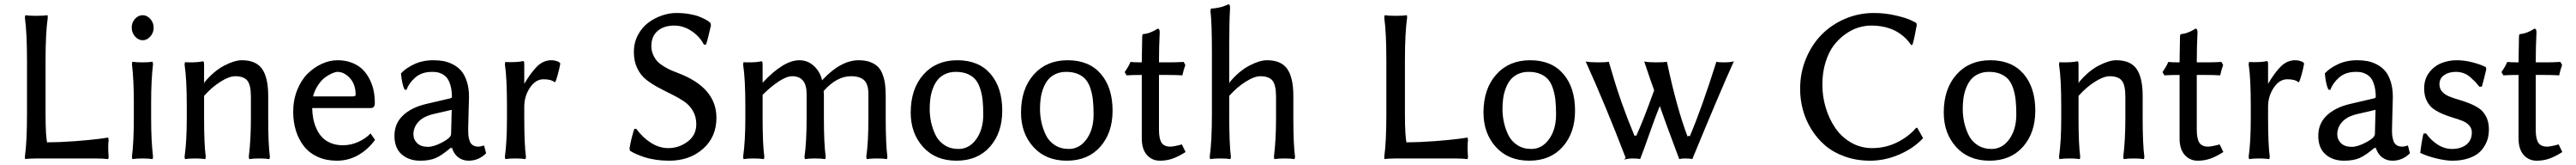

<svg xmlns="http://www.w3.org/2000/svg" viewBox="-20 -725 11925 762"><path d="M190.9 -444.8V-200.2Q190.9 -91.8 199.2 -63V-67.9Q258.8 -67.9 329.1 -73.2Q399.4 -78.6 440.4 -84L481 -89.8L482.9 -78.1Q481 -62.5 481 -43.9Q481 -28.3 482.9 0L481 9.8Q457 6.8 420.9 6.8H147.9Q132.8 6.8 119.9 7.6Q106.9 8.3 101.6 8.8L96.2 9.8L95.2 -1Q105 -68.8 105 -200.2V-444.8Q105 -572.8 95.2 -644L97.2 -654.8Q115.2 -651.9 147.9 -651.9Q181.6 -651.9 200.2 -654.8L201.2 -644Q190.9 -574.2 190.9 -444.8Z M589.8 -597.2Q589.4 -620.1 604.7 -637.5Q620.1 -654.8 640.6 -654.8Q660.6 -654.8 676 -637.5Q691.4 -620.1 691.4 -597.2Q691.4 -574.2 676 -556.6Q660.6 -539.1 640.6 -539.1Q620.6 -539.1 605.2 -556.6Q589.8 -574.2 589.8 -597.2ZM599.6 -180.2V-250Q599.6 -359.4 590.8 -429.2L592.8 -439.9Q611.3 -437 639.6 -437Q668 -437 686.5 -439.9L688.5 -429.2Q679.7 -356 679.7 -250V-180.2Q679.7 -74.2 688.5 -1L686.5 9.8Q668 6.8 639.6 6.8Q611.3 6.8 592.8 9.8L590.8 -1Q599.6 -70.8 599.6 -180.2Z M1068.8 -373Q1041.5 -373 1001.2 -347.9Q960.9 -322.8 924.8 -282.2V-180.2Q924.8 -58.1 932.6 -1L930.7 9.8Q912.1 6.8 883.8 6.8Q854.5 6.8 836.4 9.8L834.5 -1Q844.7 -72.3 844.7 -180.2V-233.9Q844.7 -362.3 834.5 -426.8L836.4 -438Q843.3 -437 861.8 -437Q898.4 -437 918.5 -441.9Q922.4 -441.9 923.6 -438.5Q924.8 -435.1 924.8 -424.8V-342.8L926.8 -339.8V-345.2Q970.7 -397.5 1018.3 -422.1Q1065.9 -446.8 1099.6 -446.8Q1165.5 -446.8 1193.6 -406.5Q1221.7 -366.2 1221.7 -282.2V-180.2Q1221.7 -58.1 1229.5 -1L1227.5 9.8Q1209 6.8 1180.7 6.8Q1152.3 6.8 1133.8 9.8L1131.8 -1Q1141.6 -78.6 1141.6 -180.2V-277.8Q1141.6 -332.5 1125 -352.8Q1108.4 -373 1068.8 -373Z M1429.2 -279.8H1612.3Q1626.5 -279.8 1626.5 -287.1Q1626.5 -335.4 1599.9 -364.3Q1573.2 -393.1 1542.5 -393.1Q1533.2 -393.1 1518.3 -386.7Q1503.4 -380.4 1486.1 -368.2Q1468.8 -356 1452.9 -332.5Q1437 -309.1 1429.2 -279.8ZM1695.3 -108.9 1716.3 -79.1Q1684.1 -34.7 1638.7 -8.8Q1593.3 17.1 1539.6 17.1Q1489.7 17.1 1450.7 -0.7Q1411.6 -18.6 1387.2 -49.6Q1362.8 -80.6 1350.1 -121.1Q1337.4 -161.6 1337.4 -209Q1337.4 -263.2 1356 -309.3Q1374.5 -355.5 1404.3 -384.8Q1434.1 -414.1 1470.2 -430.4Q1506.3 -446.8 1542.5 -446.8Q1580.6 -446.8 1610.8 -434.6Q1641.1 -422.4 1660.4 -402.6Q1679.7 -382.8 1692.4 -356.7Q1705.1 -330.6 1710.2 -304.2Q1715.3 -277.8 1715.3 -250Q1715.3 -226.1 1697.3 -226.1H1425.3Q1425.8 -199.7 1430.4 -176.3Q1435.1 -152.8 1445.6 -129.9Q1456.1 -106.9 1471.7 -90.6Q1487.3 -74.2 1512 -64.2Q1536.6 -54.2 1567.4 -54.2Q1605 -54.2 1639.6 -70.1Q1674.3 -85.9 1695.3 -108.9Z M2071.3 -217.8 1986.3 -198.2Q1939 -187 1916.5 -161.6Q1894 -136.2 1894 -105Q1894 -80.6 1911.4 -63.7Q1928.7 -46.9 1961.4 -46.9Q1988.3 -46.9 2028.1 -67.9Q2067.9 -88.9 2068.4 -106ZM2071.3 -41H2067.4V-43Q2025.4 -7.3 1997.1 4.9Q1968.8 17.1 1925.3 17.1Q1873 17.1 1839.6 -12.2Q1806.2 -41.5 1806.2 -98.1Q1806.2 -154.3 1845.5 -191.7Q1884.8 -229 1954.1 -245.1L2065.4 -271Q2072.3 -274.4 2072.3 -275.9Q2072.3 -306.6 2065.9 -329.1Q2059.6 -351.6 2050.5 -363.5Q2041.5 -375.5 2028.1 -382.6Q2014.6 -389.6 2004.2 -391.4Q1993.7 -393.1 1980.5 -393.1Q1932.6 -393.1 1902.8 -367.2Q1873 -341.3 1862.3 -310.1L1853 -311Q1841.3 -334.5 1836.4 -386.2Q1857.9 -409.7 1897 -428.2Q1936 -446.8 1986.3 -446.8Q2011.2 -446.8 2033 -442.9Q2054.7 -439 2077.1 -427.5Q2099.6 -416 2115.5 -397.7Q2131.3 -379.4 2141.4 -348.4Q2151.4 -317.4 2151.4 -276.9Q2151.4 -273.4 2149.4 -207.8Q2147.5 -142.1 2147.5 -126Q2147.5 -110.4 2148.4 -100.3Q2149.4 -90.3 2153.6 -76.4Q2157.7 -62.5 2168 -55.2Q2178.2 -47.9 2194.3 -47.9Q2205.6 -47.9 2221.2 -53.2L2230.5 -17.1Q2196.3 17.1 2149.4 17.1Q2121.6 17.1 2100.8 1Q2080.1 -15.1 2071.3 -45.9Z M2533.2 -446.8Q2549.8 -446.8 2567.4 -439L2574.2 -432.1Q2568.8 -402.3 2561.5 -377.4Q2554.2 -352.5 2551.3 -347.2L2547.4 -345.2Q2532.7 -358.9 2496.1 -358.9Q2459.5 -358.9 2433.3 -319.8Q2407.2 -280.8 2407.2 -231.9V-180.2Q2407.2 -58.1 2415 -1L2413.1 9.8Q2394.5 6.8 2366.2 6.8Q2337.9 6.8 2319.3 9.8L2317.4 -1Q2327.1 -68.8 2327.1 -180.2V-234.9Q2327.1 -366.7 2317.4 -428.2L2319.3 -439Q2326.2 -438 2344.2 -438Q2381.3 -438 2401.4 -442.9Q2404.8 -442.9 2406 -439.7Q2407.2 -436.5 2407.2 -425.8V-337.9Q2439 -391.6 2467.5 -419.2Q2496.1 -446.8 2533.2 -446.8Z M3073.7 -41Q3123.5 -41 3163.6 -71Q3203.6 -101.1 3203.6 -150.9Q3203.6 -186.5 3187.7 -213.4Q3171.9 -240.2 3146.2 -257.3Q3120.6 -274.4 3089.8 -289.3Q3059.1 -304.2 3028.3 -320.6Q2997.6 -336.9 2971.9 -356.9Q2946.3 -377 2930.4 -409.4Q2914.6 -441.9 2914.6 -484.9Q2914.6 -527.3 2933.1 -562.7Q2951.7 -598.1 2981 -619.9Q3010.3 -641.6 3044.2 -653.3Q3078.1 -665 3110.8 -665Q3143.1 -665 3171.4 -660.2Q3199.7 -655.3 3216.8 -648.4Q3233.9 -641.6 3246.6 -634.8Q3259.3 -627.9 3264.6 -623L3269.5 -618.2L3271.5 -607.9Q3256.3 -539.6 3248.5 -519H3238.8Q3219.7 -556.6 3181.6 -581.8Q3143.6 -606.9 3102.5 -606.9Q3053.2 -606.9 3024.4 -582Q2995.6 -557.1 2995.6 -512.2Q2995.6 -490.7 3003.9 -472.2Q3012.2 -453.6 3023.4 -441.7Q3034.7 -429.7 3053.2 -418.5Q3071.8 -407.2 3085 -401.4Q3098.1 -395.5 3117.7 -388.2Q3296.9 -321.3 3296.9 -181.2Q3296.9 -92.3 3234.6 -37.6Q3172.4 17.1 3078.6 17.1Q3045.9 17.1 3015.1 12.5Q2984.4 7.8 2963.9 1Q2943.4 -5.9 2927.5 -12.7Q2911.6 -19.5 2904.3 -24.4L2896.5 -28.8L2894.5 -39.1Q2900.4 -78.6 2916.5 -129.9H2925.8Q2955.6 -89.4 2994.1 -65.2Q3032.7 -41 3073.7 -41Z M3510.7 -347.2 3512.7 -339.8V-345.2Q3608.4 -446.8 3680.7 -446.8Q3720.7 -446.8 3749.8 -418.9Q3778.8 -391.1 3786.6 -351.1V-355Q3872.6 -446.8 3955.6 -446.8Q3986.8 -446.8 4009.8 -438Q4032.7 -429.2 4046.1 -415Q4059.6 -400.9 4067.4 -378.4Q4075.2 -356 4077.9 -333.3Q4080.6 -310.5 4080.6 -279.8V-180.2Q4080.6 -58.1 4088.4 -1L4086.4 9.8Q4068.4 6.8 4039.6 6.8Q4010.7 6.8 3992.7 9.8L3990.7 -1Q4000.5 -68.8 4000.5 -180.2V-290Q4000.5 -335.4 3981 -354.2Q3961.4 -373 3919.4 -373Q3854.5 -373 3793.5 -305.2V-300.8Q3794.4 -296.9 3794.4 -280.8V-180.2Q3794.4 -61.5 3802.7 -1L3800.8 9.8Q3782.2 6.8 3753.4 6.8Q3724.6 6.8 3706.5 9.8L3704.6 -1Q3714.4 -68.8 3714.4 -180.2V-291Q3714.4 -373 3647.5 -373Q3622.1 -373 3585.2 -348.9Q3548.3 -324.7 3510.7 -287.1V-180.2Q3510.7 -58.1 3518.6 -1L3516.6 9.8Q3498 6.8 3469.7 6.8Q3440.4 6.8 3422.4 9.8L3420.4 -1Q3430.7 -72.3 3430.7 -180.2V-233.9Q3430.7 -362.3 3420.4 -426.8L3422.4 -438Q3429.2 -437 3447.8 -437Q3484.4 -437 3504.4 -441.9Q3508.3 -441.9 3509.5 -438.5Q3510.7 -435.1 3510.7 -424.8Z M4196.3 -205.1Q4196.3 -314.5 4255.1 -380.6Q4314 -446.8 4412.1 -446.8Q4511.2 -446.8 4565.7 -383.8Q4620.1 -320.8 4620.1 -213.9Q4620.1 -111.3 4563 -47.1Q4505.9 17.1 4408.2 17.1Q4311 17.1 4253.7 -46.1Q4196.3 -109.4 4196.3 -205.1ZM4405.3 -393.1Q4377.9 -393.1 4356.7 -383.3Q4335.4 -373.5 4322 -357.4Q4308.6 -341.3 4299.8 -318.6Q4291 -295.9 4287.6 -272.5Q4284.2 -249 4284.2 -222.2Q4284.2 -191.4 4290.5 -161.6Q4296.9 -131.8 4310.8 -102.5Q4324.7 -73.2 4352.3 -55.2Q4379.9 -37.1 4417.5 -37.1Q4467.3 -37.1 4499.8 -82.3Q4532.2 -127.4 4532.2 -195.8Q4532.2 -233.4 4529.3 -261.5Q4526.4 -289.6 4518.1 -315.4Q4509.8 -341.3 4495.8 -357.7Q4481.9 -374 4459.2 -383.5Q4436.5 -393.1 4405.3 -393.1Z M4707 -205.1Q4707 -314.5 4765.9 -380.6Q4824.7 -446.8 4922.9 -446.8Q5022 -446.8 5076.4 -383.8Q5130.9 -320.8 5130.9 -213.9Q5130.9 -111.3 5073.7 -47.1Q5016.6 17.1 4918.9 17.1Q4821.8 17.1 4764.4 -46.1Q4707 -109.4 4707 -205.1ZM4916 -393.1Q4888.7 -393.1 4867.4 -383.3Q4846.2 -373.5 4832.8 -357.4Q4819.3 -341.3 4810.5 -318.6Q4801.8 -295.9 4798.3 -272.5Q4794.9 -249 4794.9 -222.2Q4794.9 -191.4 4801.3 -161.6Q4807.6 -131.8 4821.5 -102.5Q4835.4 -73.2 4863 -55.2Q4890.6 -37.1 4928.2 -37.1Q4978 -37.1 5010.5 -82.3Q5043 -127.4 5043 -195.8Q5043 -233.4 5040 -261.5Q5037.1 -289.6 5028.8 -315.4Q5020.5 -341.3 5006.6 -357.7Q4992.7 -374 4970 -383.5Q4947.3 -393.1 4916 -393.1Z M5266.1 -437Q5266.1 -462.9 5267.1 -500Q5268.1 -537.1 5268.1 -557.1L5270 -566.9Q5288.6 -568.8 5304.2 -574.7Q5319.8 -580.6 5329.6 -586.7Q5339.4 -592.8 5339.8 -592.8Q5349.1 -592.8 5349.1 -576.2Q5345.7 -508.3 5345.7 -437H5392.1Q5423.8 -437 5460 -439L5467.8 -424.8Q5460 -404.3 5454.1 -377Q5427.7 -378.9 5382.8 -378.9H5345.7V-126Q5345.7 -85 5357.4 -66.4Q5369.1 -47.9 5397.9 -47.9Q5415 -47.9 5451.7 -58.1L5468.8 -22.9Q5435.1 -1.5 5408 7.8Q5380.9 17.1 5350.1 17.1Q5313.5 17.1 5289.8 -9.5Q5266.1 -36.1 5266.1 -85.9V-378.9Q5222.2 -378.9 5195.8 -377L5187 -392.1Q5205.1 -418 5213.9 -439Q5226.1 -437 5266.1 -437Z M5590.8 -201.2V-481Q5590.8 -623.5 5584 -673.8L5585.9 -685.1Q5605.5 -686.5 5621.1 -689.7Q5636.7 -692.9 5644.5 -695.8Q5652.3 -698.7 5668 -705.1Q5674.8 -705.1 5674.8 -688Q5670.9 -625 5670.9 -499V-342.8L5672.9 -339.8V-345.2Q5716.8 -397.5 5764.4 -422.1Q5812 -446.8 5845.7 -446.8Q5911.6 -446.8 5939.7 -406.5Q5967.8 -366.2 5967.8 -282.2V-180.2Q5967.8 -58.1 5975.6 -1L5973.6 9.8Q5955.1 6.8 5926.8 6.8Q5898.4 6.8 5879.9 9.8L5877.9 -1Q5887.7 -78.6 5887.7 -180.2V-277.8Q5887.7 -332.5 5871.1 -352.8Q5854.5 -373 5814.9 -373Q5787.6 -373 5747.3 -347.9Q5707 -322.8 5670.9 -282.2V-201.2Q5670.9 -58.1 5678.7 -1L5676.8 9.8Q5658.2 6.8 5629.9 6.8Q5600.6 6.8 5582.5 9.8L5580.6 -1Q5590.8 -72.3 5590.8 -201.2Z M6484.4 -444.8V-200.2Q6484.4 -91.8 6492.7 -63V-67.9Q6552.2 -67.9 6622.6 -73.2Q6692.9 -78.6 6733.9 -84L6774.4 -89.8L6776.4 -78.1Q6774.4 -62.5 6774.4 -43.9Q6774.4 -28.3 6776.4 0L6774.4 9.8Q6750.5 6.8 6714.4 6.8H6441.4Q6426.3 6.8 6413.3 7.6Q6400.4 8.3 6395 8.8L6389.6 9.8L6388.7 -1Q6398.4 -68.8 6398.4 -200.2V-444.8Q6398.4 -572.8 6388.7 -644L6390.6 -654.8Q6408.7 -651.9 6441.4 -651.9Q6475.1 -651.9 6493.7 -654.8L6494.6 -644Q6484.4 -574.2 6484.4 -444.8Z M6848.1 -205.1Q6848.1 -314.5 6907 -380.6Q6965.8 -446.8 7064 -446.8Q7163.1 -446.8 7217.5 -383.8Q7272 -320.8 7272 -213.9Q7272 -111.3 7214.8 -47.1Q7157.7 17.1 7060.1 17.1Q6962.9 17.1 6905.5 -46.1Q6848.1 -109.4 6848.1 -205.1ZM7057.1 -393.1Q7029.8 -393.1 7008.5 -383.3Q6987.3 -373.5 6973.9 -357.4Q6960.4 -341.3 6951.7 -318.6Q6942.9 -295.9 6939.5 -272.5Q6936 -249 6936 -222.2Q6936 -191.4 6942.4 -161.6Q6948.7 -131.8 6962.6 -102.5Q6976.6 -73.2 7004.2 -55.2Q7031.7 -37.1 7069.3 -37.1Q7119.1 -37.1 7151.6 -82.3Q7184.1 -127.4 7184.1 -195.8Q7184.1 -233.4 7181.2 -261.5Q7178.2 -289.6 7169.9 -315.4Q7161.6 -341.3 7147.7 -357.7Q7133.8 -374 7111.1 -383.5Q7088.4 -393.1 7057.1 -393.1Z M7499 12.2 7506.3 3.9Q7411.6 -242.7 7321.3 -440.9Q7342.3 -437 7379.4 -437Q7415 -437 7428.2 -439.9L7441.4 -396Q7483.9 -248 7548.3 -95.2V-99.1H7554.2V-95.2Q7587.9 -168 7638.2 -308.1Q7624.5 -344.7 7592.3 -440.9Q7613.3 -437 7647.9 -437Q7684.1 -437 7697.3 -439.9Q7742.7 -225.1 7793.9 -91.8V-97.2H7802.2V-92.8Q7861.3 -232.9 7926.3 -439.9Q7935.1 -437 7959 -437Q7992.2 -437 8007.3 -441.9Q7947.3 -310.5 7814.9 9.8Q7806.2 6.8 7779.3 6.8Q7764.2 6.8 7754.4 9.8Q7681.6 -183.6 7664.1 -235.8V-234.9Q7646 -191.4 7616.9 -108.9Q7587.9 -26.4 7573.2 9.8Q7564.5 6.8 7538.1 6.8Q7518.1 6.8 7499 12.2Z M8851.1 -134.8H8856.4L8883.3 -86.9Q8838.9 -39.6 8772.5 -11.2Q8706.1 17.1 8638.2 17.1Q8575.7 17.1 8522.2 -1.7Q8468.8 -20.5 8430.9 -52.5Q8393.1 -84.5 8366.5 -127.2Q8339.8 -169.9 8326.9 -217.5Q8314 -265.1 8314 -314.9Q8314 -388.7 8341.1 -454.1Q8368.2 -519.5 8414.1 -565.7Q8460 -611.8 8522.7 -638.4Q8585.4 -665 8655.3 -665Q8707.5 -665 8756.6 -653.6Q8805.7 -642.1 8828.6 -630.9L8852.1 -619.1L8854 -608.9Q8841.8 -540.5 8834 -518.1L8828.1 -517.1Q8766.1 -606.9 8643.1 -606.9Q8614.3 -606.9 8584.2 -597.9Q8554.2 -588.9 8523.9 -567.6Q8493.7 -546.4 8470.2 -515.9Q8446.8 -485.4 8431.9 -438.2Q8417 -391.1 8417 -334Q8417 -279.8 8432.6 -227.8Q8448.2 -175.8 8476.8 -134Q8505.4 -92.3 8549.8 -66.7Q8594.2 -41 8647 -41Q8710.4 -41 8764.2 -68.1Q8817.9 -95.2 8851.1 -134.8Z M8979 -205.1Q8979 -314.5 9037.8 -380.6Q9096.7 -446.8 9194.8 -446.8Q9293.9 -446.8 9348.4 -383.8Q9402.8 -320.8 9402.8 -213.9Q9402.8 -111.3 9345.7 -47.1Q9288.6 17.1 9190.9 17.1Q9093.8 17.1 9036.4 -46.1Q8979 -109.4 8979 -205.1ZM9188 -393.1Q9160.6 -393.1 9139.4 -383.3Q9118.2 -373.5 9104.7 -357.4Q9091.3 -341.3 9082.5 -318.6Q9073.7 -295.9 9070.3 -272.5Q9066.9 -249 9066.9 -222.2Q9066.9 -191.4 9073.2 -161.6Q9079.6 -131.8 9093.5 -102.5Q9107.4 -73.2 9135 -55.2Q9162.6 -37.1 9200.2 -37.1Q9250 -37.1 9282.5 -82.3Q9314.9 -127.4 9314.9 -195.8Q9314.9 -233.4 9312 -261.5Q9309.1 -289.6 9300.8 -315.4Q9292.5 -341.3 9278.6 -357.7Q9264.6 -374 9241.9 -383.5Q9219.2 -393.1 9188 -393.1Z M9747.1 -373Q9719.7 -373 9679.4 -347.9Q9639.2 -322.8 9603 -282.2V-180.2Q9603 -58.1 9610.8 -1L9608.9 9.8Q9590.3 6.8 9562 6.8Q9532.7 6.8 9514.6 9.8L9512.7 -1Q9522.9 -72.3 9522.9 -180.2V-233.9Q9522.9 -362.3 9512.7 -426.8L9514.6 -438Q9521.5 -437 9540 -437Q9576.7 -437 9596.7 -441.9Q9600.6 -441.9 9601.8 -438.5Q9603 -435.1 9603 -424.8V-342.8L9605 -339.8V-345.2Q9648.9 -397.5 9696.5 -422.1Q9744.1 -446.8 9777.8 -446.8Q9843.8 -446.8 9871.8 -406.5Q9899.9 -366.2 9899.9 -282.2V-180.2Q9899.9 -58.1 9907.7 -1L9905.8 9.8Q9887.2 6.8 9858.9 6.8Q9830.6 6.8 9812 9.8L9810.1 -1Q9819.8 -78.6 9819.8 -180.2V-277.8Q9819.8 -332.5 9803.2 -352.8Q9786.6 -373 9747.1 -373Z M10070.8 -437Q10070.8 -462.9 10071.8 -500Q10072.8 -537.1 10072.8 -557.1L10074.7 -566.9Q10093.3 -568.8 10108.9 -574.7Q10124.5 -580.6 10134.3 -586.7Q10144 -592.8 10144.5 -592.8Q10153.8 -592.8 10153.8 -576.2Q10150.4 -508.3 10150.4 -437H10196.8Q10228.5 -437 10264.6 -439L10272.5 -424.8Q10264.6 -404.3 10258.8 -377Q10232.4 -378.9 10187.5 -378.9H10150.4V-126Q10150.4 -85 10162.1 -66.4Q10173.8 -47.9 10202.6 -47.9Q10219.7 -47.9 10256.3 -58.1L10273.4 -22.9Q10239.7 -1.5 10212.6 7.8Q10185.5 17.1 10154.8 17.1Q10118.2 17.1 10094.5 -9.5Q10070.8 -36.1 10070.8 -85.9V-378.9Q10026.9 -378.9 10000.5 -377L9991.7 -392.1Q10009.8 -418 10018.6 -439Q10030.8 -437 10070.8 -437Z M10606.4 -446.8Q10623 -446.8 10640.6 -439L10647.5 -432.1Q10642.1 -402.3 10634.8 -377.4Q10627.4 -352.5 10624.5 -347.2L10620.6 -345.2Q10606 -358.9 10569.3 -358.9Q10532.7 -358.9 10506.6 -319.8Q10480.5 -280.8 10480.5 -231.9V-180.2Q10480.5 -58.1 10488.3 -1L10486.3 9.8Q10467.8 6.8 10439.5 6.8Q10411.1 6.8 10392.6 9.8L10390.6 -1Q10400.4 -68.8 10400.4 -180.2V-234.9Q10400.4 -366.7 10390.6 -428.2L10392.6 -439Q10399.4 -438 10417.5 -438Q10454.6 -438 10474.6 -442.9Q10478 -442.9 10479.2 -439.7Q10480.5 -436.5 10480.5 -425.8V-337.9Q10512.2 -391.6 10540.8 -419.2Q10569.3 -446.8 10606.4 -446.8Z M10978 -217.8 10893.1 -198.2Q10845.7 -187 10823.2 -161.6Q10800.8 -136.2 10800.8 -105Q10800.8 -80.6 10818.1 -63.7Q10835.4 -46.9 10868.2 -46.9Q10895 -46.9 10934.8 -67.9Q10974.6 -88.9 10975.1 -106ZM10978 -41H10974.1V-43Q10932.1 -7.3 10903.8 4.9Q10875.5 17.1 10832 17.1Q10779.8 17.1 10746.3 -12.2Q10712.9 -41.5 10712.9 -98.1Q10712.9 -154.3 10752.2 -191.7Q10791.5 -229 10860.8 -245.1L10972.2 -271Q10979 -274.4 10979 -275.9Q10979 -306.6 10972.7 -329.1Q10966.3 -351.6 10957.3 -363.5Q10948.2 -375.5 10934.8 -382.6Q10921.4 -389.6 10910.9 -391.4Q10900.4 -393.1 10887.2 -393.1Q10839.4 -393.1 10809.6 -367.2Q10779.8 -341.3 10769 -310.1L10759.8 -311Q10748 -334.5 10743.2 -386.2Q10764.6 -409.7 10803.7 -428.2Q10842.8 -446.8 10893.1 -446.8Q10918 -446.8 10939.7 -442.9Q10961.4 -439 10983.9 -427.5Q11006.3 -416 11022.2 -397.7Q11038.1 -379.4 11048.1 -348.4Q11058.1 -317.4 11058.1 -276.9Q11058.1 -273.4 11056.2 -207.8Q11054.2 -142.1 11054.2 -126Q11054.2 -110.4 11055.2 -100.3Q11056.2 -90.3 11060.3 -76.4Q11064.5 -62.5 11074.7 -55.2Q11085 -47.9 11101.1 -47.9Q11112.3 -47.9 11127.9 -53.2L11137.2 -17.1Q11103 17.1 11056.2 17.1Q11028.3 17.1 11007.6 1Q10986.8 -15.1 10978 -45.9Z M11199.7 -107.9 11211.9 -108.9Q11234.4 -77.1 11265.9 -57.1Q11297.4 -37.1 11332 -37.1Q11373 -37.1 11398.4 -57.1Q11423.8 -77.1 11423.8 -112.8Q11423.8 -132.3 11411.6 -145.8Q11399.4 -159.2 11379.9 -167Q11360.4 -174.8 11336.9 -181.6Q11313.5 -188.5 11290 -198.2Q11266.6 -208 11247.1 -221.4Q11227.5 -234.9 11215.3 -259.3Q11203.1 -283.7 11203.1 -316.9Q11203.1 -358.9 11225.8 -389.2Q11248.5 -419.4 11282 -433.1Q11315.4 -446.8 11354 -446.8Q11388.7 -446.8 11426.3 -437.3Q11463.9 -427.7 11488.8 -415L11490.7 -404.8Q11484.9 -378.9 11479.7 -359.9Q11474.6 -340.8 11472.7 -334.2Q11470.7 -327.6 11470.7 -325.2L11459 -324.2Q11446.3 -339.8 11439.5 -347.2Q11432.6 -354.5 11417.7 -367.7Q11402.8 -380.9 11386 -387Q11369.1 -393.1 11350.1 -393.1Q11316.9 -393.1 11295.4 -377.9Q11273.9 -362.8 11273.9 -335.9Q11273.9 -315.4 11286.6 -301.5Q11299.3 -287.6 11319.3 -279.5Q11339.4 -271.5 11363.8 -264.4Q11388.2 -257.3 11412.8 -247.6Q11437.5 -237.8 11457.5 -224.4Q11477.5 -210.9 11490.2 -186Q11502.9 -161.1 11502.9 -127Q11502.9 -107.9 11498.8 -89.6Q11494.6 -71.3 11482.9 -51.3Q11471.2 -31.2 11452.9 -16.6Q11434.6 -2 11403.6 7.6Q11372.6 17.1 11333 17.1Q11303.7 17.1 11260.5 6.8Q11217.3 -3.4 11185.1 -19Q11189.9 -63 11199.7 -107.9Z M11640.1 -437Q11640.1 -462.9 11641.1 -500Q11642.1 -537.1 11642.1 -557.1L11644 -566.9Q11662.6 -568.8 11678.2 -574.7Q11693.8 -580.6 11703.6 -586.7Q11713.4 -592.8 11713.9 -592.8Q11723.1 -592.8 11723.1 -576.2Q11719.7 -508.3 11719.7 -437H11766.1Q11797.9 -437 11834 -439L11841.8 -424.8Q11834 -404.3 11828.1 -377Q11801.8 -378.9 11756.8 -378.9H11719.7V-126Q11719.7 -85 11731.4 -66.4Q11743.2 -47.9 11772 -47.9Q11789.1 -47.9 11825.7 -58.1L11842.8 -22.9Q11809.1 -1.5 11782 7.8Q11754.9 17.1 11724.1 17.1Q11687.5 17.1 11663.8 -9.5Q11640.1 -36.1 11640.1 -85.9V-378.9Q11596.2 -378.9 11569.8 -377L11561 -392.1Q11579.1 -418 11587.9 -439Q11600.1 -437 11640.1 -437Z"/></svg>

Font: Linear Smooth Low Contrast
Style: Regular
Weight: 500
Designer: Philipp H. Poll, Flanker
Foundry: Philipp H. Poll, reworked by Flanker
Version: Version 1.010 | FøM Fix